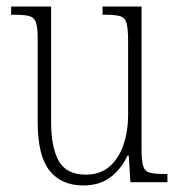

<svg xmlns="http://www.w3.org/2000/svg" viewBox="-20 -556 550 586"><path d="M234 10Q167 10 131 -35.5Q95 -81 95 -184V-439Q95 -473 89.5 -488Q84 -503 69 -507Q54 -511 23 -511H14V-536H136V-184Q136 -106 159.5 -64.5Q183 -23 242 -23Q286 -23 314.5 -48Q343 -73 357 -114.5Q371 -156 371 -205V-429Q371 -467 366.5 -484.5Q362 -502 347 -506.5Q332 -511 300 -511H293V-536H412V-101Q412 -65 417 -49Q422 -33 437 -29Q452 -25 481 -25H491V0H378L373 -81H369Q350 -40 317 -15Q284 10 234 10Z"/></svg>

Font: Noto Serif Tamil Condensed ExtraLight
Style: Regular
Weight: 200
Width: 3
Designer: Indian Type Foundry, Tom Grace, and the Monotype Design Team
Foundry: Monotype Imaging Inc.
Version: Version 2.004; ttfautohint (v1.8.4.7-5d5b)